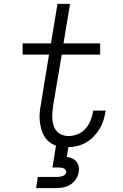

<svg xmlns="http://www.w3.org/2000/svg" viewBox="-20 -755 640 995"><path d="M167 220 176 162H276Q283 162 290 161Q297 160 304 157.5Q311 155 316.5 150Q322 145 323 138Q323 138 323 138Q323 138 323 138Q323 138 323 138Q323 138 323 138Q324 131 320 125.5Q316 120 310.5 117.5Q305 115 298 114Q291 113 284 113H252L270 0Q270 0 270 0Q270 0 270 0Q251 -7 235 -20Q219 -33 209 -50Q199 -67 193.5 -87.5Q188 -108 186 -129Q184 -150 186 -172Q188 -194 192 -215L234 -472H97V-530H244L278 -735H343L309 -530H499V-472H300L255 -206Q253 -188 251.5 -170.5Q250 -153 251.5 -135.5Q253 -118 258.5 -102Q264 -86 275 -74Q286 -62 302 -56Q318 -50 336 -50Q359 -50 382.5 -59.5Q406 -69 422.5 -87.5Q439 -106 448.5 -129Q458 -152 462 -175Q462 -177 462.5 -178.5Q463 -180 463 -182H528Q527 -180 527 -177.5Q527 -175 526 -173Q522 -149 514.5 -127Q507 -105 494 -84Q481 -63 463.5 -45.5Q446 -28 425 -16Q404 -4 380.5 1.5Q357 7 334 8L326 58Q340 60 353.5 66Q367 72 376 82.5Q385 93 388 107.5Q391 122 388 137Q385 156 373 174Q361 192 343.5 202.5Q326 213 306 216.5Q286 220 267 220Z"/></svg>

Font: Iosevka Slab LtExObl
Style: Regular
Weight: 300
Width: 7
Italic angle: -9°
Monospace: yes
Designer: Belleve Invis
Foundry: Belleve Invis
Version: Version 11.1.0; ttfautohint (v1.8.3)